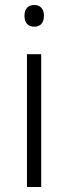

<svg xmlns="http://www.w3.org/2000/svg" viewBox="-20 -749 273 769"><path d="M117 -729C92 -729 78 -713 78 -686C78 -658 92 -642 117 -642C142 -642 156 -658 156 -686C156 -713 142 -729 117 -729ZM145 -532H88V0H145Z"/></svg>

Font: Noto Sans Telugu Light
Style: Regular
Weight: 300
Designer: Jelle Bosma - Monotype Design Team
Foundry: Monotype Imaging Inc.
Version: Version 2.005